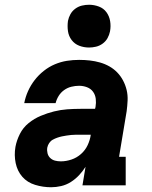

<svg xmlns="http://www.w3.org/2000/svg" viewBox="-20 -780 640 808"><path d="M195 8Q161 8 128 -2Q95 -12 74 -36Q53 -60 46 -93.5Q39 -127 45 -162Q50 -189 63.5 -216Q77 -243 100.5 -262Q124 -281 151.5 -292.5Q179 -304 207 -311Q235 -318 263 -320Q291 -322 319 -322H380L382 -330Q385 -347 383 -364Q381 -381 371.5 -394Q362 -407 346 -413Q330 -419 313 -419Q297 -419 280.5 -415Q264 -411 250 -401Q236 -391 227 -376.5Q218 -362 214 -346H82Q87 -372 98 -396.5Q109 -421 125.5 -442.5Q142 -464 164 -481.5Q186 -499 211 -509.5Q236 -520 261.5 -524Q287 -528 313 -528Q336 -528 358 -525.5Q380 -523 401 -517Q422 -511 440.5 -500.5Q459 -490 473.5 -475Q488 -460 498 -441Q508 -422 513 -401Q518 -380 517 -357.5Q516 -335 513 -312L481 -120H509V0H327L340 -78Q328 -59 312.5 -42.5Q297 -26 278 -14Q259 -2 237.5 3Q216 8 195 8ZM236 -101Q258 -101 280.5 -108.5Q303 -116 321 -132Q339 -148 349 -169.5Q359 -191 362 -213H319Q309 -213 299 -213Q289 -213 279.5 -212Q270 -211 260 -209.5Q250 -208 240.5 -206Q231 -204 221 -200.5Q211 -197 202 -192Q193 -187 187 -178Q181 -169 179 -159Q177 -147 180 -135Q183 -123 191.5 -115Q200 -107 211.5 -104Q223 -101 236 -101ZM355 -580Q333 -580 313.5 -587.5Q294 -595 281.5 -611.5Q269 -628 266 -649Q263 -670 266 -692Q269 -707 276.5 -720.5Q284 -734 297 -743.5Q310 -753 325 -756.5Q340 -760 355 -760Q376 -760 396 -752.5Q416 -745 428 -728.5Q440 -712 443.5 -691Q447 -670 443 -648Q440 -633 432.5 -619.5Q425 -606 412 -596.5Q399 -587 384 -583.5Q369 -580 355 -580Z"/></svg>

Font: Iosevka Etoile Heavy Oblique
Style: Regular
Weight: 900
Italic angle: -9°
Designer: Belleve Invis
Foundry: Belleve Invis
Version: Version 15.5.2; ttfautohint (v1.8.4)